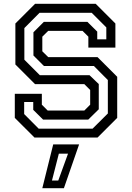

<svg xmlns="http://www.w3.org/2000/svg" viewBox="-20 -720 691 1005"><path d="M160.5 0 57.5 -103V-229H199V-172L229.5 -141.5H421.5L452 -172V-249L421.5 -279.5H163.5L60.5 -382.5V-597L163.5 -700H481L584 -597V-471H442.5V-528L412 -558.5H232.5L201.5 -528V-451.5L232.5 -421H490.5L593.5 -318V-103L490.5 0ZM182.5 -46.5H464.5L544.5 -126V-301L471.5 -374.5H210L155 -429.5V-551L209.5 -605.5H437.5L489 -554.5V-514H536.5V-576.5L460 -653H187L107.5 -573V-407.5L188.5 -326.5H448.5L497 -280V-148L442 -94H205.5L154 -145V-186H106.5V-123ZM201.5 265 258.5 36H394L314.5 265ZM252 225H285L336 84.5H288Z"/></svg>

Font: Tourney Medium
Style: Regular
Weight: 500
Designer: Tyler Finck
Foundry: Etcetera Type Co
Version: Version 1.015